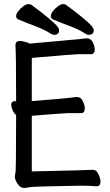

<svg xmlns="http://www.w3.org/2000/svg" viewBox="-20 -906 540 942"><path d="M53 -37Q53 -46 56 -59.5Q59 -73 59 -342Q48 -350 41.5 -366Q35 -382 35 -392Q35 -402 40.5 -406Q46 -410 53 -410H54L59 -409Q59 -643 56 -679V-685Q56 -696 62 -700.5Q68 -705 77 -705Q91 -705 119 -696Q120 -695 126 -692L369 -714Q399 -718 406 -718Q426 -718 436 -697Q445 -677 445 -663Q445 -640 425 -640H361Q346 -640 136 -622V-410Q301 -423 325.5 -426.5Q350 -430 358 -430Q377 -430 386.5 -409.5Q396 -389 396 -374Q396 -351 377 -351H313Q299 -351 136 -338V-65Q418 -71 436 -73Q453 -73 463 -51.5Q473 -30 473 -15Q473 8 454 8Q454 8 453 8Q422 5 377 5Q133 9 123.5 12.5Q114 16 97 16Q80 16 66.5 -4Q53 -24 53 -37ZM440 -758Q440 -746 433 -740.5Q426 -735 418 -735Q408 -735 400 -740Q370 -760 327.5 -776Q285 -792 239 -811Q229 -817 229 -827Q229 -837 239 -850.5Q249 -864 264 -875Q279 -886 289 -886Q299 -886 303 -883Q412 -803 434 -773Q440 -764 440 -758ZM270 -758Q270 -746 263 -740.5Q256 -735 248 -735Q238 -735 230 -740Q200 -760 157.5 -776Q115 -792 69 -811Q59 -817 59 -827Q59 -837 69 -850.5Q79 -864 94 -875Q109 -886 119 -886Q129 -886 133 -883Q242 -803 264 -773Q270 -764 270 -758Z"/></svg>

Font: Moon Stars Kai HW
Style: Bold
Weight: 700
Designer: GuiWonder
Version: Version 1.101